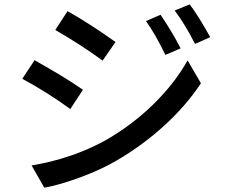

<svg xmlns="http://www.w3.org/2000/svg" viewBox="-20 -824 1040 887"><path d="M654.3 -726.6 721.7 -755.9Q777.3 -673.8 814.5 -600.6L744.1 -570.3Q696.3 -668.9 654.3 -726.6ZM787.1 -775.4 856.4 -803.7Q896.5 -751 951.2 -652.3L880.9 -621.1Q836.9 -709 787.1 -775.4ZM235.4 -685.5 292 -772.5Q391.6 -716.8 513.7 -629.9L454.1 -543.9Q357.4 -615.2 235.4 -685.5ZM184.6 43 126 -59.6Q311.5 -90.8 463.9 -173.8Q587.9 -244.1 687 -340.8Q786.1 -437.5 846.7 -544.9L908.2 -439.5Q840.8 -336.9 739.3 -244.1Q637.7 -151.4 516.6 -81.1Q444.3 -39.1 350.1 -4.4Q255.9 30.3 184.6 43ZM83 -460 139.6 -545.9Q281.2 -466.8 363.3 -409.2L304.7 -320.3Q202.1 -395.5 83 -460Z"/></svg>

Font: Gen Shin Gothic Monospace Medium
Style: Regular
Weight: 500
Designer: [Source Han Sans]
Ryoko NISHIZUKA  (kana & ideographs); Paul D. Hunt (Latin, Greek & Cyrillic); Wenlong ZHANG  (bopomofo
Version: Version 1.002.20150607